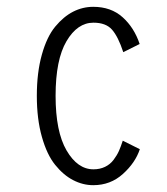

<svg xmlns="http://www.w3.org/2000/svg" viewBox="-20 -532 490 563"><path d="M390 -94.5Q377 -55 340.5 -22Q304 11 253.5 11Q223 11 194.5 -3.8Q166 -18.5 141.8 -48.5Q117.5 -78.5 102.8 -130.8Q88 -183 88 -251Q88 -319.5 102.8 -372Q117.5 -424.5 142 -454Q166.5 -483.5 194.5 -497.8Q222.5 -512 253.5 -512Q305.5 -512 339.5 -481.5Q373.5 -451 389.5 -403L341.5 -379Q326.5 -424.5 308.5 -445Q290.5 -465.5 254 -465.5Q207 -465.5 175 -411.2Q143 -357 143 -251Q143 -146 175.2 -90.8Q207.5 -35.5 254 -35.5Q273 -35.5 288 -42.8Q303 -50 313 -63.2Q323 -76.5 328.8 -89.5Q334.5 -102.5 340 -119.5Z"/></svg>

Font: League Mono Condensed UltraLight
Style: Regular
Weight: 200
Width: 1
Designer: Tyler Finck
Foundry: The League of Moveable Type / Tyler Finck
Version: Version 2.210